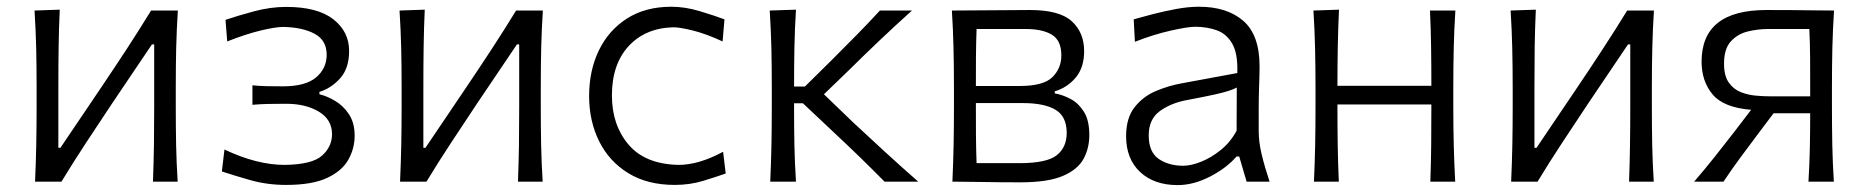

<svg xmlns="http://www.w3.org/2000/svg" viewBox="-20 -526 5411 556"><path d="M81.5 0Q84 -55.5 85 -107Q86 -158.5 86 -219.5V-269.5Q86 -334 84.8 -387Q83.5 -440 80 -495.5L153 -498Q150.5 -443.5 149.8 -391.2Q149 -339 149 -275.5V-98H155L272.5 -272Q310 -327.5 346.8 -383.8Q383.5 -440 417.5 -495.5H495Q491.5 -440 490.2 -387Q489 -334 489 -269.5V-219.5Q489 -158.5 490 -107Q491 -55.5 494.5 0H423Q425 -55 425.8 -106.2Q426.5 -157.5 426.5 -218V-397.5H420L304 -225.5Q266 -168.5 229 -112.2Q192 -56 158 0Z M808.5 9.5Q754 9.5 705.5 -4.2Q657 -18 622.5 -29.5L630 -93Q724 -48.5 804 -48.5Q884 -49.5 912.8 -75.5Q941.5 -101.5 941.5 -137.5Q941.5 -179.5 903.5 -202.5Q865.5 -225.5 808.5 -225.5Q778.5 -225.5 756 -225Q733.5 -224.5 711 -222.5V-279Q730 -277 750.8 -276.5Q771.5 -276 799 -276Q865 -276 895.5 -302Q926 -328 926 -367.5Q926 -409.5 891 -428.2Q856 -447 800 -448Q778.5 -448 735.5 -437.8Q692.5 -427.5 638 -406L633 -468.5Q666.5 -480 714.8 -493Q763 -506 808.5 -506Q899.5 -506 945.2 -470.2Q991 -434.5 991 -378.5Q991 -328 964.8 -299Q938.5 -270 905 -260V-253Q926.5 -248 950.2 -234Q974 -220 990.5 -195.2Q1007 -170.5 1007 -133Q1007 -96.5 989 -64Q971 -31.5 927.8 -11Q884.5 9.5 808.5 9.5Z M1138.5 0Q1141 -55.5 1142 -107Q1143 -158.5 1143 -219.5V-269.5Q1143 -334 1141.8 -387Q1140.5 -440 1137 -495.5L1210 -498Q1207.5 -443.5 1206.8 -391.2Q1206 -339 1206 -275.5V-98H1212L1329.5 -272Q1367 -327.5 1403.8 -383.8Q1440.5 -440 1474.5 -495.5H1552Q1548.5 -440 1547.2 -387Q1546 -334 1546 -269.5V-219.5Q1546 -158.5 1547 -107Q1548 -55.5 1551.5 0H1480Q1482 -55 1482.8 -106.2Q1483.5 -157.5 1483.5 -218V-397.5H1477L1361 -225.5Q1323 -168.5 1286 -112.2Q1249 -56 1215 0Z M1934 9.5Q1855 9.5 1799.5 -24.5Q1744 -58.5 1715 -117Q1686 -175.5 1686 -248Q1686 -321.5 1714.2 -380Q1742.5 -438.5 1795.8 -472.5Q1849 -506.5 1924.5 -506.5Q1963.5 -506.5 2006 -493.8Q2048.5 -481 2078 -470L2072.5 -406Q2025 -428 1987 -437.5Q1949 -447 1930 -447Q1849 -445 1800.5 -392.5Q1752 -340 1752 -249.5Q1752 -164 1800.2 -107.2Q1848.5 -50.5 1945 -48.5Q2003.5 -48.5 2074 -86.5L2081.5 -23.5Q2054.5 -14 2016 -2.2Q1977.5 9.5 1934 9.5Z M2210.5 0Q2213 -55.5 2214 -107Q2215 -158.5 2215 -219.5V-271.5Q2215 -334.5 2213.8 -387.2Q2212.5 -440 2209 -495.5L2285 -498Q2281.5 -442.5 2280.5 -389.2Q2279.5 -336 2279.5 -276.5V-275.5H2311L2389 -352.5Q2424.5 -388 2460 -424Q2495.5 -460 2528 -495.5H2621Q2572.5 -452 2527 -408.8Q2481.5 -365.5 2438 -322.5L2366 -253L2449 -173Q2495 -130 2542.5 -86.5Q2590 -43 2639 0H2541.5Q2507.5 -34.5 2471.5 -69.5Q2435.5 -104.5 2398.5 -139L2305 -227H2279.5V-211Q2279.5 -153.5 2280.5 -103.8Q2281.5 -54 2285 0Z M2738 0Q2740.5 -55.5 2741.5 -107Q2742.5 -158.5 2742.5 -219.5V-269.5Q2742.5 -334 2741.2 -387Q2740 -440 2736.5 -495.5Q2780.5 -495.5 2843.2 -496.2Q2906 -497 2962.5 -497Q3048.5 -497 3084 -464.2Q3119.5 -431.5 3119.5 -378Q3119.5 -330.5 3095.2 -301.5Q3071 -272.5 3034.5 -261.5V-255.5Q3058 -251.5 3081 -239Q3104 -226.5 3119.2 -201.8Q3134.5 -177 3134.5 -135Q3134.5 -97 3117.8 -66Q3101 -35 3057.8 -16.5Q3014.5 2 2935 2Q2876.5 2 2825.2 1Q2774 0 2738 0ZM2808 -442Q2806.5 -400 2806.2 -361Q2806 -322 2806 -277H2933Q3002 -277 3027.8 -302.8Q3053.5 -328.5 3053.5 -365.5Q3053.5 -408.5 3026.5 -425.2Q2999.5 -442 2950 -442ZM2808 -53.5H2931.5Q3011.5 -53.5 3040.2 -76.5Q3069 -99.5 3069 -141Q3069 -189 3036.5 -208.2Q3004 -227.5 2942 -227.5H2806V-221Q2806 -175.5 2806.2 -135.5Q2806.5 -95.5 2808 -53.5Z M3390.5 10Q3322 10 3281.5 -28Q3241 -66 3241 -131.5Q3241 -184.5 3265.8 -215.8Q3290.5 -247 3327.5 -262.5Q3364.5 -278 3401 -284.5L3563 -314.5Q3565 -371 3548.2 -399.8Q3531.5 -428.5 3503 -438.5Q3474.5 -448.5 3441 -448.5Q3420 -448.5 3370.8 -437.5Q3321.5 -426.5 3266.5 -405L3263 -470Q3285.5 -476.5 3318.2 -485Q3351 -493.5 3386.2 -500Q3421.5 -506.5 3452 -506.5Q3533.5 -506.5 3580.5 -465.5Q3627.5 -424.5 3627.5 -334Q3627.5 -312 3626.2 -277.8Q3625 -243.5 3625 -211V-146.5Q3625 -114 3633.8 -78Q3642.5 -42 3656.5 0H3590L3568.5 -73H3561Q3531.5 -39 3483.8 -14.5Q3436 10 3390.5 10ZM3406.5 -46Q3428.5 -46 3457.8 -57.5Q3487 -69 3515 -91.5Q3543 -114 3561 -147.5L3561.5 -272.5Q3553 -268 3539 -263.2Q3525 -258.5 3497 -252.2Q3469 -246 3418.5 -236.5Q3371.5 -228 3339 -204.5Q3306.5 -181 3306.5 -134Q3306.5 -86 3335.2 -66Q3364 -46 3406.5 -46Z M3785 0Q3787.5 -55.5 3788.5 -107Q3789.5 -158.5 3789.5 -219.5V-269.5Q3789.5 -334 3788.2 -387Q3787 -440 3783.5 -495.5L3857.5 -498Q3855 -444 3854 -392Q3853 -340 3853 -277.5H4125Q4125 -339 4124.2 -390.2Q4123.5 -441.5 4121 -495.5H4194.5Q4191 -440 4189.8 -387Q4188.5 -334 4188.5 -269.5V-219.5Q4188.5 -158.5 4189.8 -107Q4191 -55.5 4194 0H4122Q4124 -55.5 4124.5 -107Q4125 -158.5 4125 -219.5V-223.5H3853V-219.5Q3853 -158.5 3853.8 -107Q3854.5 -55.5 3857 0Z M4356 0Q4358.5 -55.5 4359.5 -107Q4360.5 -158.5 4360.5 -219.5V-269.5Q4360.5 -334 4359.2 -387Q4358 -440 4354.5 -495.5L4427.5 -498Q4425 -443.5 4424.2 -391.2Q4423.5 -339 4423.5 -275.5V-98H4429.5L4547 -272Q4584.5 -327.5 4621.2 -383.8Q4658 -440 4692 -495.5H4769.5Q4766 -440 4764.8 -387Q4763.5 -334 4763.5 -269.5V-219.5Q4763.5 -158.5 4764.5 -107Q4765.5 -55.5 4769 0H4697.5Q4699.5 -55 4700.2 -106.2Q4701 -157.5 4701 -218V-397.5H4694.5L4578.5 -225.5Q4540.5 -168.5 4503.5 -112.2Q4466.5 -56 4432.5 0Z M4886 0Q4916.5 -35.5 4945 -71.2Q4973.5 -107 5000.5 -142L5051 -208Q4971 -214.5 4939.2 -252.8Q4907.5 -291 4907.5 -347.5Q4907.5 -497 5095 -497Q5128.5 -497 5165.2 -496.8Q5202 -496.5 5235.2 -496Q5268.5 -495.5 5291 -495.5Q5287.5 -440 5286.2 -387Q5285 -334 5285 -269.5V-219.5Q5285 -158.5 5286 -107Q5287 -55.5 5290.5 0H5217Q5220 -50.5 5221 -97.2Q5222 -144 5222 -198H5116L5070 -137Q5044.5 -103 5019 -68.5Q4993.5 -34 4971 0ZM5107 -247H5222V-270Q5222 -317 5221.8 -358.5Q5221.5 -400 5219.5 -442H5100Q5071 -442 5041.8 -435Q5012.5 -428 4992.5 -406.5Q4972.5 -385 4972.5 -341.5Q4972.5 -306.5 4986.2 -287Q5000 -267.5 5021 -259.2Q5042 -251 5065 -249Q5088 -247 5107 -247Z"/></svg>

Font: Commissioner Flair Light
Style: Regular
Weight: 300
Designer: Kostas Bartsokas
Foundry: Kostas Bartsokas
Version: Version 1.000; ttfautohint (v1.8.3)